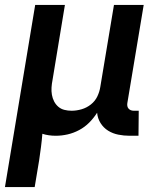

<svg xmlns="http://www.w3.org/2000/svg" viewBox="-31 -540 651 775"><path d="M-11 215 111 -520H231L181 -217Q178 -202 177 -187Q176 -172 178.5 -157.5Q181 -143 187.5 -130.5Q194 -118 204.5 -109Q215 -100 229 -96.5Q243 -93 258 -93Q278 -93 298.5 -99Q319 -105 336 -118.5Q353 -132 362 -151Q371 -170 374 -190L429 -520H549L483 -124Q482 -118 483 -112Q484 -106 488 -101.5Q492 -97 497.5 -95Q503 -93 509 -93H529L528 8H492Q469 8 446.5 3.5Q424 -1 405.5 -12.5Q387 -24 375 -43Q363 -62 361 -85Q347 -63 329 -45Q311 -27 288.5 -15Q266 -3 242 2.5Q218 8 194 8Q180 8 166 6Q152 4 140 0Q138 26 134.5 53Q131 80 127 107L109 215Z"/></svg>

Font: Iosevka Aile
Style: Bold Italic
Weight: 700
Italic angle: -9°
Designer: Belleve Invis
Foundry: Belleve Invis
Version: Version 28.0.1; ttfautohint (v1.8.4)